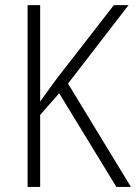

<svg xmlns="http://www.w3.org/2000/svg" viewBox="-20 -734 534 754"><path d="M494.1 0H437L212.4 -367.7L137.7 -282.7V0H88.4V-713.9H137.7V-335.4Q149.4 -352.5 166.5 -375.2Q183.6 -397.9 204.1 -426.8L427.2 -713.9H484.9L247.1 -405.8Z"/></svg>

Font: Open Sans SemiCondensed Light
Style: Regular
Weight: 300
Width: 4
Designer: Monotype Design Team
Foundry: Monotype Imaging Inc.
Version: Version 3.000